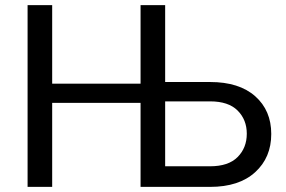

<svg xmlns="http://www.w3.org/2000/svg" viewBox="-20 -731 1120 751"><path d="M184.1 -403.8H529.8V-710.9H626V-410.2H801.8Q915.5 -410.2 978.3 -354.5Q1041 -298.8 1041 -207Q1041 -114.7 978 -57.4Q915 0 801.8 0H529.8V-328.6H184.1V0H87.9V-710.9H184.1ZM626 -334.5V-80.6H801.8Q873.5 -80.6 909.4 -116.7Q945.3 -152.8 945.3 -208Q945.3 -262.7 909.4 -298.6Q873.5 -334.5 801.8 -334.5Z"/></svg>

Font: GeogebraSans
Style: Regular
Weight: 400
Designer: Google
Version: Version 1.100140; 2013